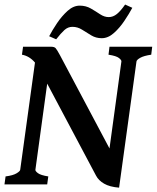

<svg xmlns="http://www.w3.org/2000/svg" viewBox="-21 -824 700 858"><path d="M659.2 -615.2 654.8 -579.6Q621.6 -574.7 605.7 -565.7Q589.8 -556.6 588.9 -549.3L511.2 14.6Q469.2 11.2 444.3 -3.2Q419.4 -17.6 408.2 -39.1L189.9 -450.2L137.2 -65.4Q136.2 -59.6 148.4 -50.3Q160.6 -41 194.8 -35.6L189.9 0H-1L3.9 -35.6Q37.6 -40 53.2 -49.6Q68.8 -59.1 69.3 -65.4L135.3 -544.4Q110.4 -573.7 77.1 -579.6L82 -615.2H206.5Q221.7 -615.2 227.5 -608.9Q233.4 -602.5 247.1 -577.1L468.3 -160.6L521.5 -549.3Q522.5 -555.2 510.7 -564.7Q499 -574.2 463.9 -579.6L468.3 -615.2ZM570.3 -789.1Q556.2 -762.7 534.9 -731Q513.7 -699.2 487.8 -676.3Q461.9 -653.3 433.6 -653.3Q407.7 -653.3 386.7 -666Q365.7 -678.7 345.7 -691.4Q325.7 -704.1 302.7 -704.1Q282.7 -704.1 266.8 -689.7Q251 -675.3 230 -648.4L198.7 -662.1Q212.4 -688.5 233.9 -720.5Q255.4 -752.4 281.2 -775.6Q307.1 -798.8 335.4 -798.8Q362.8 -798.8 384.8 -786.1Q406.7 -773.4 426 -760.5Q445.3 -747.6 464.8 -747.6Q484.4 -747.6 501.5 -761.5Q518.6 -775.4 538.1 -803.7Z"/></svg>

Font: Gentium Plus
Style: Bold Italic
Weight: 700
Italic angle: -8°
Designer: Victor Gaultney, Annie Olsen, Iska Routamaa, Becca Hirsbrunner
Foundry: SIL International
Version: Version 6.101